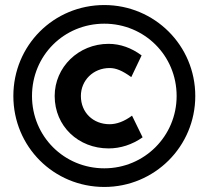

<svg xmlns="http://www.w3.org/2000/svg" viewBox="-20 -731 828 762"><path d="M394 11C593 11 755 -149 755 -350C755 -551 593 -711 394 -711C193 -711 33 -551 33 -350C33 -149 193 11 394 11ZM107 -350C107 -511 234 -637 394 -637C553 -637 681 -511 681 -350C681 -191 553 -63 394 -63C234 -63 107 -190 107 -350ZM197 -350C197 -230 291 -142 411 -142C458 -142 505 -157 546 -186L504 -272C473 -249 443 -238 415 -238C350 -238 301 -284 301 -350C301 -412 350 -461 415 -461C440 -461 465 -451 501 -425L542 -511C502 -541 457 -557 411 -557C291 -557 197 -464 197 -350Z"/></svg>

Font: Easer Grotesk Medium
Style: Regular
Weight: 500
Designer: Boardeaser, Bonnie Shaver-Troup, Thomas Jockin
Foundry: Lexend
Version: Version 1.001;Glyphs 3.1.2 (3151)